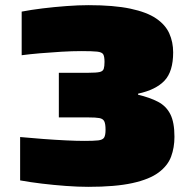

<svg xmlns="http://www.w3.org/2000/svg" viewBox="-20 -716 748 744"><path d="M322 8Q282 8 235 4.5Q188 1 142 -4.5Q96 -10 58 -17V-185Q101 -181 147.5 -177.5Q194 -174 236 -172Q278 -170 307 -170Q343 -170 360.5 -172Q378 -174 383.5 -183Q389 -192 389 -213Q389 -236 384 -246Q379 -256 365 -258.5Q351 -261 323 -261H208V-434H323Q354 -434 366.5 -437Q379 -440 382 -449.5Q385 -459 385 -476Q385 -497 380 -505.5Q375 -514 356 -516Q337 -518 295 -518Q260 -518 217.5 -515.5Q175 -513 134.5 -509.5Q94 -506 64 -502V-671Q100 -678 145 -683.5Q190 -689 237 -692.5Q284 -696 323 -696Q421 -696 485 -682.5Q549 -669 585 -644.5Q621 -620 636 -586.5Q651 -553 651 -513Q651 -439 617.5 -403.5Q584 -368 515 -353V-349Q561 -338 592.5 -321.5Q624 -305 640 -273.5Q656 -242 656 -186Q656 -144 643 -109Q630 -74 594.5 -47.5Q559 -21 493 -6.5Q427 8 322 8Z"/></svg>

Font: Saira Expanded Black
Style: Regular
Weight: 900
Width: 7
Designer: Hector Gatti with collaboration of the Omnibus-Type team
Foundry: Omnibus-Type
Version: Version 1.101